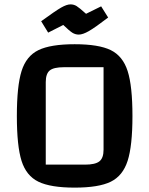

<svg xmlns="http://www.w3.org/2000/svg" viewBox="-20 -842 682 877"><path d="M321 -640Q431 -640 486 -613Q541 -586 563 -517.5Q585 -449 585 -312Q585 -176 563 -107.5Q541 -39 486 -12Q431 15 321 15Q211 15 155.5 -12Q100 -39 78.5 -107Q57 -175 57 -312Q57 -449 78.5 -517.5Q100 -586 155.5 -613Q211 -640 321 -640ZM368 -90Q415 -90 434 -105Q453 -120 453 -158V-535H272Q225 -535 207 -520Q189 -505 189 -467V-90ZM269 -728 200 -693 168 -745Q234 -793 259.5 -807.5Q285 -822 302 -822Q317 -822 329.5 -814.5Q342 -807 373 -779L442 -813L474 -762Q414 -716 386 -700Q358 -684 340 -684Q324 -684 310.5 -692.5Q297 -701 269 -728Z"/></svg>

Font: Changa Medium
Style: Regular
Weight: 500
Designer: Eduardo Rodriguez Tunni
Foundry: Eduardo Rodriguez Tunni
Version: Version 2.002; ttfautohint (v1.5) -l 8 -r 50 -G 150 -x 14 -H